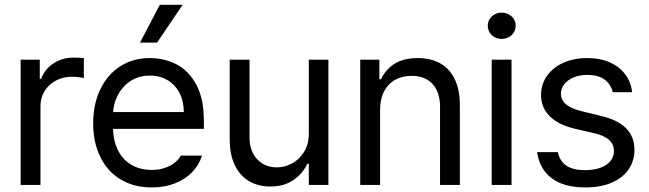

<svg xmlns="http://www.w3.org/2000/svg" viewBox="-20 -783 2748 813"><path d="M67.4 -530.3H148.4V-449.2H154.3Q168.9 -490.2 206.5 -514.6Q244.1 -539.1 291 -539.1Q315.4 -539.1 335 -537.1V-452.1Q330.1 -454.1 314.5 -456.1Q298.8 -458 284.2 -458Q247.1 -458 216.8 -441.9Q186.5 -425.8 168.9 -397.5Q151.4 -369.1 151.4 -334V0H67.4Z M374.5 -260.7Q374.5 -341.8 404.8 -404.8Q435.1 -467.8 489.3 -502.4Q543.5 -537.1 614.7 -537.1Q675.3 -537.1 727.1 -510.7Q778.8 -484.4 811 -424.8Q843.3 -365.2 843.3 -272.5V-237.3H433.1V-308.6H758.3Q758.3 -353.5 740.7 -388.2Q723.1 -422.9 690.4 -442.9Q657.7 -462.9 614.7 -462.9Q567.9 -462.9 532.7 -439.9Q497.6 -417 478 -378.4Q458.5 -339.8 458.5 -295.9V-248Q458.5 -189.5 479 -147.9Q499.5 -106.4 536.6 -85Q573.7 -63.5 622.6 -63.5Q652.8 -63.5 677.2 -71.8Q701.7 -80.1 718.8 -93.3Q735.8 -106.4 745.6 -124H835.4Q822.8 -84 793.5 -53.7Q764.2 -23.4 720.2 -6.3Q676.3 10.7 622.6 10.7Q547.4 10.7 491.2 -22.9Q435.1 -56.6 404.8 -118.2Q374.5 -179.7 374.5 -260.7ZM656.7 -762.7H753.4L645 -602.5H572.8Z M1287.6 -530.3H1370.6V0H1287.6V-89.8H1281.7Q1261.2 -46.9 1221.7 -20Q1182.1 6.8 1124.5 6.8Q1073.7 6.8 1035.2 -15.6Q996.6 -38.1 974.6 -83Q952.6 -127.9 952.6 -193.4V-530.3H1036.6V-199.2Q1036.6 -162.1 1051.3 -133.8Q1065.9 -105.5 1092.3 -89.8Q1118.7 -74.2 1151.9 -74.2Q1184.1 -74.2 1215.3 -90.3Q1246.6 -106.4 1267.1 -139.2Q1287.6 -171.9 1287.6 -217.8Z M1589.4 0H1505.4V-530.3H1586.4V-447.3H1593.3Q1613.8 -490.2 1651.9 -513.7Q1689.9 -537.1 1748.5 -537.1Q1803.2 -537.1 1843.3 -515.1Q1883.3 -493.2 1905.3 -448.2Q1927.2 -403.3 1927.2 -336.9V0H1843.3V-331.1Q1843.3 -372.1 1829.1 -401.4Q1814.9 -430.7 1788.1 -446.3Q1761.2 -461.9 1723.1 -461.9Q1684.1 -461.9 1653.8 -445.3Q1623.5 -428.7 1606.4 -396Q1589.4 -363.3 1589.4 -318.4Z M2062 -530.3H2146V0H2062ZM2045.4 -673.8Q2045.4 -689.5 2053.2 -702.1Q2061 -714.8 2074.7 -722.2Q2088.4 -729.5 2104 -729.5Q2120.6 -729.5 2134.3 -722.2Q2147.9 -714.8 2155.8 -702.1Q2163.6 -689.5 2163.6 -673.8Q2163.6 -659.2 2155.8 -646Q2147.9 -632.8 2134.3 -625.5Q2120.6 -618.2 2104 -618.2Q2088.4 -618.2 2074.7 -625.5Q2061 -632.8 2053.2 -646Q2045.4 -659.2 2045.4 -673.8Z M2467.3 -465.8Q2435.1 -465.8 2409.7 -455.6Q2384.3 -445.3 2369.6 -426.8Q2355 -408.2 2355 -385.7Q2355 -359.4 2377.4 -340.8Q2399.9 -322.3 2445.8 -311.5L2524.9 -292Q2596.2 -275.4 2631.3 -239.7Q2666.5 -204.1 2666.5 -148.4Q2666.5 -102.5 2642.1 -66.4Q2617.7 -30.3 2570.8 -9.8Q2523.9 10.7 2458.5 10.7Q2398.9 10.7 2356 -6.3Q2313 -23.4 2287.1 -57.1Q2261.2 -90.8 2254.4 -138.7H2342.3Q2350.1 -100.6 2378.4 -81.5Q2406.7 -62.5 2456.5 -62.5Q2493.7 -62.5 2521.5 -72.3Q2549.3 -82 2564.5 -100.6Q2579.6 -119.1 2579.6 -143.6Q2579.6 -171.9 2558.6 -190.9Q2537.6 -210 2492.7 -219.7L2412.6 -238.3Q2343.3 -254.9 2307.1 -291.5Q2271 -328.1 2271 -380.9Q2271 -425.8 2295.9 -461.4Q2320.8 -497.1 2365.2 -517.1Q2409.7 -537.1 2467.3 -537.1Q2521 -537.1 2562 -519Q2603 -501 2627.4 -468.3Q2651.9 -435.5 2656.7 -392.6H2574.7Q2565.9 -427.7 2539.1 -446.8Q2512.2 -465.8 2467.3 -465.8Z"/></svg>

Font: Pretendard Std Variable
Style: Regular
Weight: 400
Designer: Base glyphs from Inter by Rasmus Andersson; Hangeul glyphs from Noto Sans CJK(Source Han Sans) by Jang Soo-young and Kan
Foundry: Kil Hyung-jin
Version: Version 1.309;Glyphs 3.2 (3225)